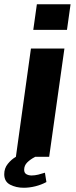

<svg xmlns="http://www.w3.org/2000/svg" viewBox="-55 -740 357 906"><path d="M20 0 91 -511H249L177 0ZM102 -599 119 -720H278L261 -599ZM57 146Q21 146 -7 131.5Q-35 117 -35 82Q-35 54 -18 33Q-1 12 20 0H111Q88 12 73.5 26.5Q59 41 59 61Q59 76 69.5 82Q80 88 94 88Q109 88 125.5 84Q142 80 157 75L164 119Q140 132 112 139Q84 146 57 146Z"/></svg>

Font: Chivo Medium
Style: Bold Italic
Weight: 700
Italic angle: -8.05°
Version: Version 2.002